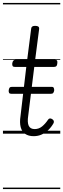

<svg xmlns="http://www.w3.org/2000/svg" viewBox="-20 -905 428 1300"><path d="M208 17Q173 17 150.5 1.5Q128 -14 120 -44.5Q112 -75 119 -120L158 -452H80Q69 -452 65.5 -458Q62 -464 63 -476Q65 -488 70 -494Q75 -500 85 -500H164L191 -711Q192 -721 198.5 -725.5Q205 -730 218 -730Q233 -730 239.5 -725Q246 -720 245 -709L218 -500H352Q363 -500 366.5 -494Q370 -488 368 -476Q367 -463 362 -457.5Q357 -452 346 -452H212L171 -121Q164 -76 174.5 -53.5Q185 -31 215 -31Q243 -31 265 -49Q287 -67 305 -94Q310 -102 317.5 -103Q325 -104 334 -98Q343 -92 344.5 -84.5Q346 -77 342 -70Q328 -45 308 -25.5Q288 -6 263 5.5Q238 17 208 17ZM56 -270Q45 -270 41.5 -276.5Q38 -283 39 -293Q40 -304 44.5 -310.5Q49 -317 61 -317H329Q341 -317 344 -310Q347 -303 347 -293Q345 -282 340.5 -276Q336 -270 325 -270ZM0 365H388V375H0ZM0 -20H388V0H0ZM0 -505H388V-500H0ZM0 -885H388V-875H0Z"/></svg>

Font: Playwrite GB J Guides
Style: Italic
Weight: 400
Italic angle: -7.01216°
Designer: Veronika Burian, José Scaglione
Foundry: TypeTogether
Version: Version 1.003